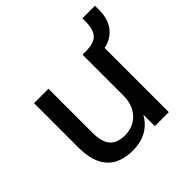

<svg xmlns="http://www.w3.org/2000/svg" viewBox="-163 -788 952 952"><g transform="rotate(-45 313.0 -311.5)"><path d="M253 9Q71 9 71 -193V-504H172V-195Q172 -131 197.5 -101.5Q223 -72 277 -72Q337 -72 374 -112Q411 -152 411 -218V-504H512V0H414V-80Q362 9 253 9ZM489 -447 433 -483V-504Q492 -504 515 -529Q538 -554 538 -614V-632H626V-600Q626 -534 589.5 -493Q553 -452 489 -447Z"/></g></svg>

Font: Mulish SemiBold
Style: Regular
Weight: 600
Designer: Vernon Adams
Foundry: Vernon Adams
Version: Version 3.603; ttfautohint (v1.8.3)